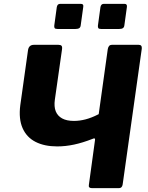

<svg xmlns="http://www.w3.org/2000/svg" viewBox="-20 -974 766 994"><path d="M411 -938 398 -844Q397 -833 390.5 -828.5Q384 -824 371 -824H278Q266 -824 263 -828.5Q260 -833 261 -842L274 -937Q277 -954 291 -954H399Q414 -954 411 -938ZM637 -938 624 -844Q623 -833 616.5 -828.5Q610 -824 597 -824H503Q492 -824 489 -828.5Q486 -833 487 -842L500 -937Q503 -954 517 -954H625Q639 -954 637 -938ZM456 0Q437 0 440 -16L472 -250Q474 -262 459 -255Q408 -235 363.5 -225.5Q319 -216 276 -216Q210 -216 164 -239.5Q118 -263 97 -310.5Q76 -358 85 -429L125 -714Q129 -742 156 -742H282Q294 -742 298.5 -737Q303 -732 301 -718L264 -458Q259 -422 268.5 -398Q278 -374 301.5 -361Q325 -348 363 -348Q392 -348 423 -356Q454 -364 491 -383L538 -720Q542 -742 559 -742H698Q716 -742 714 -722L615 -19Q612 0 596 0Z"/></svg>

Font: Libre Franklin
Style: Bold Italic
Weight: 700
Italic angle: -8°
Designer: Pablo Impallari, Rodrigo Fuenzalida, Nhung Nguyen
Foundry: Impallari Type
Version: Version 3.000